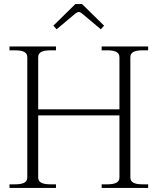

<svg xmlns="http://www.w3.org/2000/svg" viewBox="-20 -930 780 950"><path d="M260 -785 244 -803 353 -910H386L495 -803L479 -785L385 -864Q375 -871 370 -871Q365 -871 354 -864ZM625 -647V-52Q625 -34 640 -26Q655 -18 685 -18H713V0H483V-18H511Q541 -18 556 -26Q571 -34 571 -52V-359H169V-52Q169 -34 184 -26Q199 -18 229 -18H257V0H27V-18H55Q85 -18 100 -26Q115 -34 115 -52V-647Q115 -665 100 -673Q85 -681 55 -681H27V-700H257V-681H229Q199 -681 184 -673Q169 -665 169 -647V-389H571V-647Q571 -665 556 -673Q541 -681 511 -681H483V-700H713V-681H685Q655 -681 640 -673Q625 -665 625 -647Z"/></svg>

Font: Taviraj ExtraLight
Style: Regular
Weight: 275
Designer: Katatrad Team
Foundry: CadsonDemak
Version: Version 1.001